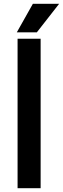

<svg xmlns="http://www.w3.org/2000/svg" viewBox="-20 -996 333 1016"><path d="M73 -791H195V0H73ZM154 -976H293L175 -825H69Z"/></svg>

Font: Krub SemiBold
Style: Regular
Weight: 600
Version: Version 1.000; ttfautohint (v1.6)